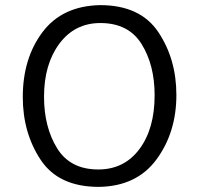

<svg xmlns="http://www.w3.org/2000/svg" viewBox="-20 -716 777 750"><path d="M69 -337Q69 -488 146 -590.5Q223 -693 371 -696Q528 -696 598.5 -590.5Q669 -485 669 -345Q669 -199 591.5 -93.5Q514 12 366 14Q209 14 139 -91.5Q69 -197 69 -337ZM152 -338Q152 -220 203 -137Q254 -54 364 -54Q465 -54 524.5 -133.5Q584 -213 584 -344Q584 -462 533 -544Q482 -626 372 -626Q272 -626 212 -545.5Q152 -465 152 -338Z"/></svg>

Font: Palanquin
Style: Regular
Weight: 400
Designer: Pria Ravichandran
Version: Version 1.0.4